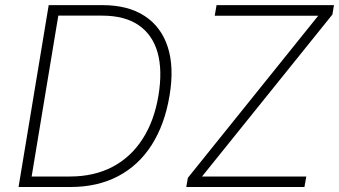

<svg xmlns="http://www.w3.org/2000/svg" viewBox="-20 -748 1356 768"><path d="M262.2 0H79.1L85.9 -42H259.8Q356.9 -42 430.4 -80.8Q503.9 -119.6 550.5 -192.4Q597.2 -265.1 613.8 -365.7Q630.4 -466.3 610.4 -537.6Q590.3 -608.9 534.7 -647.2Q479 -685.5 387.7 -685.5H191.4L198.2 -727.5H389.6Q492.2 -727.5 558.6 -684.1Q625 -640.6 651.1 -559.8Q677.2 -479 658.2 -365.7Q639.2 -250.5 586.9 -168.5Q534.7 -86.4 452.4 -43.2Q370.1 0 262.2 0ZM220.2 -727.5 99.6 0H54.2L174.8 -727.5ZM725.1 0 731.4 -36.6 1252.9 -685.1H838.9L846.2 -727.5H1315.9L1309.6 -689.9L788.1 -42H1205.1L1197.8 0Z"/></svg>

Font: Inter 18pt ExtraLight
Style: Italic
Weight: 250
Italic angle: -9.3988°
Designer: Rasmus Andersson
Foundry: rsms
Version: Version 4.001;git-66647c0bb